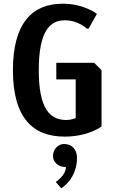

<svg xmlns="http://www.w3.org/2000/svg" viewBox="-20 -730 630 1040"><path d="M50 -350C50 -95 155 10 330 10C460 10 530 -45 530 -45V-350L490 -390H285V-300H390V-90C390 -90 365 -80 340 -80C250 -80 190 -140 190 -350C190 -560 250 -620 330 -620C405 -620 450 -575 450 -575H460L505 -655C505 -655 435 -710 320 -710C155 -710 50 -605 50 -350ZM267 115C267 147 294 175 337 175C337 220 282 256 282 256L312 290C312 290 397 240 397 125C397 78 369 50 327 50C295 50 267 78 267 115Z"/></svg>

Font: Scada
Style: Bold
Weight: 700
Designer: Jovanny Lemonad
Foundry: Jovanny Lemonad
Version: Version 3.005